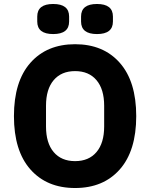

<svg xmlns="http://www.w3.org/2000/svg" viewBox="-20 -932 754 964"><path d="M167 -824V-849Q167 -912 247 -912Q327 -912 327 -849V-824Q327 -761 247 -761Q167 -761 167 -824ZM387 -824V-849Q387 -912 467 -912Q547 -912 547 -849V-824Q547 -761 467 -761Q387 -761 387 -824ZM581.5 -81.5Q499 12 357 12Q215 12 132.5 -81.5Q50 -175 50 -349Q50 -523 132.5 -616.5Q215 -710 357 -710Q499 -710 581.5 -616.5Q664 -523 664 -349Q664 -175 581.5 -81.5ZM503 -297V-401Q503 -484 464.5 -529.5Q426 -575 357 -575Q288 -575 249.5 -529.5Q211 -484 211 -401V-297Q211 -214 249.5 -168.5Q288 -123 357 -123Q426 -123 464.5 -168.5Q503 -214 503 -297Z"/></svg>

Font: Aneliza
Style: Bold
Weight: 700
Designer: Mike Abbink, Paul van der Laan, Pieter van Rosmalen
Foundry: Bold Monday
Version: Version 3.0